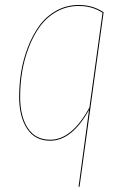

<svg xmlns="http://www.w3.org/2000/svg" viewBox="-20 -547 496 759"><path d="M290.5 191.4 332 -112.8Q264.2 9.3 178.2 9.3Q118.7 9.3 87.2 -38.1Q55.7 -85.4 55.7 -164.6Q55.7 -213.9 63.7 -263.2Q71.8 -312.5 90.3 -360.6Q108.9 -408.7 135.5 -445.3Q162.1 -481.9 202.4 -504.6Q242.7 -527.3 291.5 -527.3Q347.2 -527.3 389.6 -498.5L294.4 191.4ZM178.2 5.4Q264.2 5.4 333.5 -122.1L385.3 -496.6Q344.7 -523.4 291.5 -523.4Q243.7 -523.4 203.9 -501Q164.1 -478.5 137.7 -442.1Q111.3 -405.8 93.3 -358.2Q75.2 -310.5 67.4 -262Q59.6 -213.4 59.6 -164.6Q59.6 -86.9 89.8 -40.8Q120.1 5.4 178.2 5.4Z"/></svg>

Font: Fira Sans Compressed Four
Style: Italic
Weight: 100
Width: 3
Italic angle: -8°
Designer: Carrois Corporate & Edenspiekermann AG
Foundry: Carrois Corporate GbR & Edenspiekermann AG
Version: Version 4.203;PS 004.203;hotconv 1.0.88;makeotf.lib2.5.64775